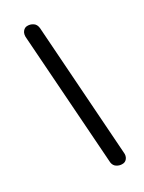

<svg xmlns="http://www.w3.org/2000/svg" viewBox="-146 -840 680 908"><g transform="rotate(-20 194.5 -386.0)"><path d="M308 -2Q294 1 278.5 -5Q263 -11 257 -29L86 -715Q79 -738 87 -753Q95 -768 110 -770Q125 -773 140.5 -766.5Q156 -760 162 -740L333 -52Q339 -33 331.5 -18.5Q324 -4 308 -2Z"/></g></svg>

Font: Edu VIC WA NT Beginner Medium
Style: Regular
Weight: 500
Designer: Tina and Corey Anderson
Foundry: Google for Education
Version: Version 1.003